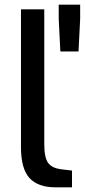

<svg xmlns="http://www.w3.org/2000/svg" viewBox="-20 -803 364 824"><path d="M70 -172V-763H170V-185Q170 -126 186.5 -104Q203 -82 239 -77L289 -71V1H219Q143 1 106.5 -39Q70 -79 70 -172ZM232 -722V-783H324V-722L317 -582H239Z"/></svg>

Font: Exo Medium
Style: Regular
Weight: 500
Designer: Natanael Gama
Foundry: Natanael Gama
Version: Version 1.500; ttfautohint (v1.6)